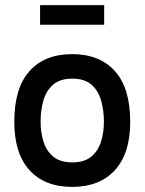

<svg xmlns="http://www.w3.org/2000/svg" viewBox="-20 -722 566 752"><path d="M137 -702H388V-625H137ZM36 -245Q36 -377 95.5 -443.5Q155 -510 263 -510Q370 -510 430 -443.5Q490 -377 490 -245Q490 -121 430 -55.5Q370 10 263 10Q155 10 95.5 -55.5Q36 -121 36 -245ZM263 -86Q311 -86 338 -109Q365 -132 376 -168.5Q387 -205 387 -245Q387 -290 376 -328.5Q365 -367 338 -390.5Q311 -414 263 -414Q215 -414 188 -390.5Q161 -367 150 -328.5Q139 -290 139 -245Q139 -205 150 -168.5Q161 -132 188 -109Q215 -86 263 -86Z"/></svg>

Font: Haskoy SemiBold
Style: Regular
Weight: 600
Designer: Ertekin Erdin
Foundry: Ertekin Erdin
Version: Version 1.500; ttfautohint (v1.8.3)